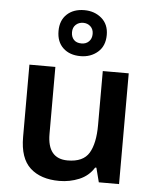

<svg xmlns="http://www.w3.org/2000/svg" viewBox="-57 -878 752 936"><g transform="rotate(5 319.0 -410.0)"><path d="M560 -542V0H461L443 -70H437Q411 -28 365 -9Q319 10 268 10Q177 10 125.5 -37Q74 -84 74 -188V-542H201V-214Q201 -93 300 -93Q376 -93 404.5 -140.5Q433 -188 433 -278V-542ZM318 -605Q265 -605 233 -635Q201 -665 201 -718Q201 -770 233 -800Q265 -830 318 -830Q368 -830 402.5 -800.5Q437 -771 437 -719Q437 -665 402.5 -635Q368 -605 318 -605ZM318 -667Q340 -667 354 -681Q368 -695 368 -718Q368 -741 353.5 -754.5Q339 -768 318 -768Q296 -768 281.5 -754.5Q267 -741 267 -718Q267 -695 280 -681Q293 -667 318 -667Z"/></g></svg>

Font: Noto Sans Lao UI SemBd
Style: Regular
Weight: 600
Designer: Monotype Design Team
Foundry: Monotype Imaging Inc.
Version: Version 2.000; ttfautohint (v1.8.4.7-5d5b)